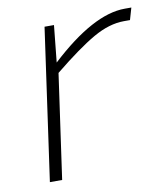

<svg xmlns="http://www.w3.org/2000/svg" viewBox="-63 -548 520 601"><g transform="rotate(-10 197.0 -247.0)"><path d="M394 -494 383 -456H364Q317 -456 265.5 -426.5Q214 -397 134 -332L87 0H48L116 -482H146L134 -365Q273 -494 373 -494Z"/></g></svg>

Font: Exo 2.0 Extra Light
Style: Italic
Weight: 250
Italic angle: -8°
Designer: Natanael Gama
Version: Version 1.001;PS 001.001;hotconv 1.0.70;makeotf.lib2.5.58329